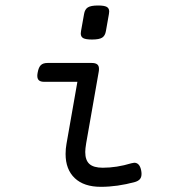

<svg xmlns="http://www.w3.org/2000/svg" viewBox="-20 -686 640 716"><path d="M387.2 -643.1Q387.2 -640.6 386.2 -633.8L375 -570.3Q372.1 -552.7 361.1 -545.7Q350.1 -538.6 323.2 -538.6Q299.8 -538.6 290.5 -543.7Q281.2 -548.8 281.2 -561Q281.2 -563.5 282.2 -570.3L293.5 -633.8Q296.4 -651.4 307.6 -658.4Q318.8 -665.5 345.7 -665.5Q368.7 -665.5 377.9 -660.4Q387.2 -655.3 387.2 -643.1ZM349.1 -429.2Q349.1 -422.4 348.1 -418L301.3 -151.4Q297.9 -130.9 297.9 -119.1Q297.9 -88.4 313.5 -74.5Q329.1 -60.5 363.3 -60.5Q415 -60.5 469.7 -77.1Q477.5 -79.1 480.5 -79.1Q500.5 -79.1 506.3 -51.3Q507.8 -43.9 507.8 -37.6Q507.8 -25.4 502 -18.3Q496.1 -11.2 483.4 -7.3Q417.5 10.7 356 10.7Q293 10.7 258.8 -21.7Q224.6 -54.2 224.6 -111.8Q224.6 -131.3 228 -149.9L268.6 -380.9H145Q131.8 -380.9 125.5 -386.2Q119.1 -391.6 119.1 -403.3Q119.1 -408.7 120.6 -416Q124 -435.1 132.3 -443.1Q140.6 -451.2 157.2 -451.2H322.3Q335.9 -451.2 342.5 -446Q349.1 -440.9 349.1 -429.2Z"/></svg>

Font: Courier Prime Sans
Style: Italic
Weight: 400
Italic angle: -10°
Designer: Alan Dague-Greene
Foundry: Quote-Unquote Apps
Version: Version 3.020